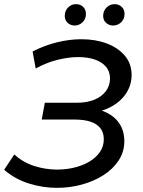

<svg xmlns="http://www.w3.org/2000/svg" viewBox="-27 -897 689 925"><path d="M247 8Q179 8 112 -13Q45 -34 -7 -79L42 -153Q83 -115 137.5 -97.5Q192 -80 248 -80Q292 -80 332.5 -90Q373 -100 404.5 -119Q436 -138 454.5 -165Q473 -192 473 -226Q473 -273 437.5 -297Q402 -321 332 -321H174L189 -402H343Q393 -402 428.5 -417Q464 -432 483.5 -458.5Q503 -485 503 -519Q503 -553 483 -576Q463 -599 429 -610.5Q395 -622 350 -622Q304 -622 251 -609Q198 -596 145 -567L130 -649Q189 -679 249 -693.5Q309 -708 365 -708Q433 -708 487.5 -687.5Q542 -667 574.5 -628.5Q607 -590 607 -536Q607 -483 576 -440.5Q545 -398 490.5 -374Q436 -350 366 -350L375 -377Q436 -377 480 -357.5Q524 -338 548 -302Q572 -266 572 -217Q572 -166 545 -124.5Q518 -83 472 -53.5Q426 -24 368 -8Q310 8 247 8ZM518 -774Q498 -774 484 -787Q470 -800 470 -820Q470 -845 486.5 -861Q503 -877 525 -877Q545 -877 559 -864Q573 -851 573 -830Q573 -805 556.5 -789.5Q540 -774 518 -774ZM333 -774Q313 -774 299 -787Q285 -800 285 -820Q285 -845 301 -861Q317 -877 339 -877Q360 -877 373.5 -864Q387 -851 387 -830Q387 -805 370.5 -789.5Q354 -774 333 -774Z"/></svg>

Font: MOST Montserrat Medium
Style: Italic
Weight: 500
Italic angle: -11.3°
Designer: Julieta Ulanovsky
Foundry: Julieta Ulanovsky
Version: Version 8.000;March 11, 2024;FontCreator 15.0.0.2926 64-bit